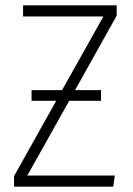

<svg xmlns="http://www.w3.org/2000/svg" viewBox="-20 -704 503 724"><path d="M420 -684V-645L263 -364H361V-324H241L83 -42H413L407 0H33V-40L192 -324H99V-364H214L370 -642H67V-684Z"/></svg>

Font: Fira Sans Condensed ExtraLight
Style: Regular
Weight: 275
Width: 3
Designer: Carrois Corporate & Edenspiekermann AG
Foundry: Carrois Corporate GbR & Edenspiekermann AG
Version: Version 4.203